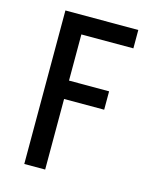

<svg xmlns="http://www.w3.org/2000/svg" viewBox="-111 -812 722 888"><g transform="rotate(15 250.0 -367.5)"><path d="M91 0V-735H440V-647H191V-426H383V-338H191V0Z"/></g></svg>

Font: Iosevka SS04 Semibold
Style: Regular
Weight: 600
Monospace: yes
Designer: Belleve Invis
Foundry: Belleve Invis
Version: Version 19.0.0; ttfautohint (v1.8.4)